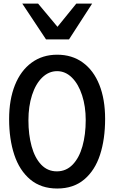

<svg xmlns="http://www.w3.org/2000/svg" viewBox="-20 -1041 640 1074"><path d="M31 -375Q31 -483.5 63.5 -564.8Q96 -646 156.8 -690.5Q217.5 -735 300 -735Q383 -735 443.2 -691.2Q503.5 -647.5 535.8 -566.5Q568 -485.5 568 -376Q568 -262.5 539.5 -175Q511 -87.5 451 -37Q391 13.5 300 13.5Q209.5 13.5 149.2 -37Q89 -87.5 60 -175Q31 -262.5 31 -375ZM459.5 -369.5Q459.5 -445.5 439.2 -508Q419 -570.5 382.5 -606.8Q346 -643 299.5 -643Q253 -643 216.2 -607.5Q179.5 -572 159.2 -509.2Q139 -446.5 139 -368.5Q139 -287.5 156.8 -222.8Q174.5 -158 210.2 -120.2Q246 -82.5 298 -82.5Q350 -82.5 386.5 -120.2Q423 -158 441.2 -223Q459.5 -288 459.5 -369.5ZM104.5 -1021H193L301.5 -891L407 -1021H495.5L366 -820.5H237.5Z"/></svg>

Font: JuliaMono Medium
Style: Regular
Weight: 500
Monospace: yes
Designer: cormullion
Foundry: corm
Version: Version 0.054; ttfautohint (v1.8.4)